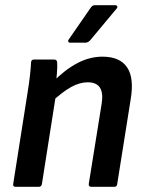

<svg xmlns="http://www.w3.org/2000/svg" viewBox="-20 -722 561 742"><path d="M333 0Q322 0 323 -11L373 -322Q386 -404 319 -404Q288 -404 254.5 -385.5Q221 -367 177 -326L182 -403Q230 -452 278 -477.5Q326 -503 376 -503Q443 -503 471 -462Q499 -421 485 -338L433 -11Q432 0 422 0ZM41 0Q29 0 31 -11L87 -367Q92 -397 95.5 -427.5Q99 -458 100 -480Q100 -492 112 -492H189Q200 -492 201 -481Q202 -465 200 -439.5Q198 -414 196 -394L197 -361L142 -11Q140 0 130 0ZM251 -557Q246 -557 244 -561Q242 -565 246 -570L329 -690Q336 -702 347 -702H425Q431 -702 433 -697.5Q435 -693 430 -688L330 -568Q321 -557 310 -557Z"/></svg>

Font: Sofia Sans Semi Condensed
Style: Bold Italic
Weight: 700
Italic angle: -9°
Version: Version 4.100